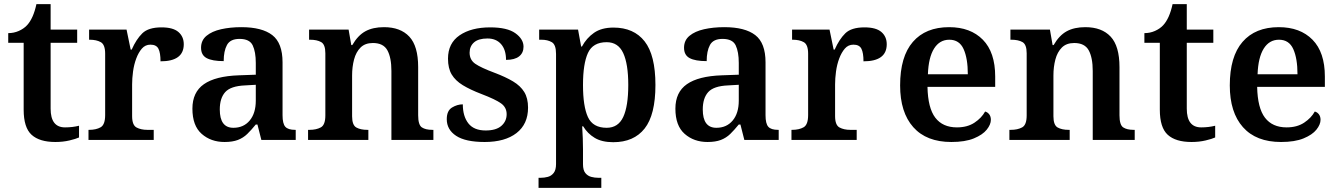

<svg xmlns="http://www.w3.org/2000/svg" viewBox="-20 -680 6504 933"><path d="M249 10Q172 10 133.5 -25Q95 -60 95 -147V-472H20V-519Q47 -519 71 -529.5Q95 -540 111 -557Q142 -590 157 -660H226V-536H355V-472H226V-152Q226 -61 296 -61Q314 -61 331 -63Q348 -65 364 -69V-12Q349 -5 317.5 2.5Q286 10 249 10Z M410 0V-49H413Q447 -49 469 -61.5Q491 -74 491 -121V-419Q491 -463 470 -475Q449 -487 416 -487H413V-536H595L615 -439H620Q642 -489 671.5 -518Q701 -547 765 -547Q821 -547 847 -524.5Q873 -502 873 -465Q873 -382 760 -382Q760 -423 750 -443Q740 -463 711 -463Q686 -463 669.5 -444Q653 -425 642 -395.5Q631 -366 626.5 -332.5Q622 -299 622 -270V-116Q622 -72 643.5 -60.5Q665 -49 696 -49H727V0Z M1071 10Q1005 10 960 -29.5Q915 -69 915 -152Q915 -232 971 -271Q1027 -310 1140 -314L1223 -317V-374Q1223 -428 1208 -459.5Q1193 -491 1144 -491Q1099 -491 1083 -461.5Q1067 -432 1067 -383Q1012 -383 984.5 -397.5Q957 -412 957 -448Q957 -484 983.5 -506Q1010 -528 1054.5 -538Q1099 -548 1153 -548Q1253 -548 1303 -509.5Q1353 -471 1353 -377V-120Q1353 -79 1366.5 -64Q1380 -49 1414 -49H1417V0H1250L1231 -75H1223Q1201 -48 1181.5 -29Q1162 -10 1136 0Q1110 10 1071 10ZM1114 -59Q1164 -59 1193.5 -94.5Q1223 -130 1223 -191V-268L1171 -265Q1101 -262 1074.5 -232.5Q1048 -203 1048 -148Q1048 -59 1114 -59Z M1477 0V-49H1484Q1517 -49 1539 -61Q1561 -73 1561 -119V-421Q1561 -464 1540.5 -475.5Q1520 -487 1487 -487H1482V-536H1674L1687 -461H1692Q1719 -508 1755.5 -528Q1792 -548 1846 -548Q1926 -548 1969 -502Q2012 -456 2012 -354V-120Q2012 -73 2030 -61Q2048 -49 2081 -49H2086V0H1882V-335Q1882 -400 1862.5 -435.5Q1843 -471 1792 -471Q1754 -471 1732 -449Q1710 -427 1700.5 -391Q1691 -355 1691 -313V-115Q1691 -72 1711.5 -60.5Q1732 -49 1765 -49H1770V0Z M2335 10Q2242 10 2196.5 -20Q2151 -50 2151 -101Q2151 -142 2176.5 -157.5Q2202 -173 2229 -173Q2229 -115 2256 -80.5Q2283 -46 2340 -46Q2391 -46 2416.5 -68.5Q2442 -91 2442 -125Q2442 -158 2415 -177.5Q2388 -197 2320 -223Q2265 -244 2229 -266Q2193 -288 2175 -318Q2157 -348 2157 -395Q2157 -470 2213.5 -508.5Q2270 -547 2362 -547Q2445 -547 2484.5 -518.5Q2524 -490 2524 -453Q2524 -423 2502.5 -406Q2481 -389 2439 -389Q2439 -438 2415 -465.5Q2391 -493 2349 -493Q2305 -493 2283.5 -474Q2262 -455 2262 -424Q2262 -389 2289.5 -370Q2317 -351 2384 -326Q2437 -306 2473 -284.5Q2509 -263 2527.5 -233Q2546 -203 2546 -157Q2546 -77 2490 -33.5Q2434 10 2335 10Z M2597 233V184H2607Q2625 184 2642 179.5Q2659 175 2670.5 160.5Q2682 146 2682 117V-418Q2682 -463 2661.5 -475Q2641 -487 2611 -487H2600V-536H2789L2804 -454H2808Q2830 -495 2866.5 -520.5Q2903 -546 2961 -546Q3060 -546 3112.5 -479Q3165 -412 3165 -267Q3165 -122 3112.5 -55.5Q3060 11 2960 11Q2905 11 2870 -10Q2835 -31 2814 -66H2809Q2811 -38 2812 -7.5Q2813 23 2813 46V118Q2813 147 2824.5 161Q2836 175 2853 179.5Q2870 184 2888 184H2902V233ZM2928 -59Q2984 -59 3008.5 -111.5Q3033 -164 3033 -267Q3033 -369 3008.5 -422Q2984 -475 2928 -475Q2861 -475 2837 -422.5Q2813 -370 2813 -267Q2813 -163 2837 -111Q2861 -59 2928 -59Z M3418 10Q3352 10 3307 -29.5Q3262 -69 3262 -152Q3262 -232 3318 -271Q3374 -310 3487 -314L3570 -317V-374Q3570 -428 3555 -459.5Q3540 -491 3491 -491Q3446 -491 3430 -461.5Q3414 -432 3414 -383Q3359 -383 3331.5 -397.5Q3304 -412 3304 -448Q3304 -484 3330.5 -506Q3357 -528 3401.5 -538Q3446 -548 3500 -548Q3600 -548 3650 -509.5Q3700 -471 3700 -377V-120Q3700 -79 3713.5 -64Q3727 -49 3761 -49H3764V0H3597L3578 -75H3570Q3548 -48 3528.5 -29Q3509 -10 3483 0Q3457 10 3418 10ZM3461 -59Q3511 -59 3540.5 -94.5Q3570 -130 3570 -191V-268L3518 -265Q3448 -262 3421.5 -232.5Q3395 -203 3395 -148Q3395 -59 3461 -59Z M3826 0V-49H3829Q3863 -49 3885 -61.5Q3907 -74 3907 -121V-419Q3907 -463 3886 -475Q3865 -487 3832 -487H3829V-536H4011L4031 -439H4036Q4058 -489 4087.5 -518Q4117 -547 4181 -547Q4237 -547 4263 -524.5Q4289 -502 4289 -465Q4289 -382 4176 -382Q4176 -423 4166 -443Q4156 -463 4127 -463Q4102 -463 4085.5 -444Q4069 -425 4058 -395.5Q4047 -366 4042.5 -332.5Q4038 -299 4038 -270V-116Q4038 -72 4059.5 -60.5Q4081 -49 4112 -49H4143V0Z M4603 10Q4482 10 4418 -62Q4354 -134 4354 -265Q4354 -405 4416 -476.5Q4478 -548 4592 -548Q4696 -548 4756 -487Q4816 -426 4816 -308V-258H4487Q4489 -155 4525 -108Q4561 -61 4630 -61Q4681 -61 4715.5 -84Q4750 -107 4767 -138Q4779 -135 4787 -124.5Q4795 -114 4795 -98Q4795 -75 4775 -50Q4755 -25 4712.5 -7.5Q4670 10 4603 10ZM4683 -319Q4683 -396 4662.5 -441.5Q4642 -487 4593 -487Q4546 -487 4519 -444Q4492 -401 4489 -319Z M4885 0V-49H4892Q4925 -49 4947 -61Q4969 -73 4969 -119V-421Q4969 -464 4948.5 -475.5Q4928 -487 4895 -487H4890V-536H5082L5095 -461H5100Q5127 -508 5163.5 -528Q5200 -548 5254 -548Q5334 -548 5377 -502Q5420 -456 5420 -354V-120Q5420 -73 5438 -61Q5456 -49 5489 -49H5494V0H5290V-335Q5290 -400 5270.5 -435.5Q5251 -471 5200 -471Q5162 -471 5140 -449Q5118 -427 5108.5 -391Q5099 -355 5099 -313V-115Q5099 -72 5119.5 -60.5Q5140 -49 5173 -49H5178V0Z M5770 10Q5693 10 5654.5 -25Q5616 -60 5616 -147V-472H5541V-519Q5568 -519 5592 -529.5Q5616 -540 5632 -557Q5663 -590 5678 -660H5747V-536H5876V-472H5747V-152Q5747 -61 5817 -61Q5835 -61 5852 -63Q5869 -65 5885 -69V-12Q5870 -5 5838.5 2.5Q5807 10 5770 10Z M6205 10Q6084 10 6020 -62Q5956 -134 5956 -265Q5956 -405 6018 -476.5Q6080 -548 6194 -548Q6298 -548 6358 -487Q6418 -426 6418 -308V-258H6089Q6091 -155 6127 -108Q6163 -61 6232 -61Q6283 -61 6317.5 -84Q6352 -107 6369 -138Q6381 -135 6389 -124.5Q6397 -114 6397 -98Q6397 -75 6377 -50Q6357 -25 6314.5 -7.5Q6272 10 6205 10ZM6285 -319Q6285 -396 6264.5 -441.5Q6244 -487 6195 -487Q6148 -487 6121 -444Q6094 -401 6091 -319Z"/></svg>

Font: Noto Serif Telugu SemiBold
Style: Regular
Weight: 600
Designer: Jelle Bosma - Monotype Design Team
Foundry: Monotype Imaging Inc.
Version: Version 2.005; ttfautohint (v1.8.4.7-5d5b)